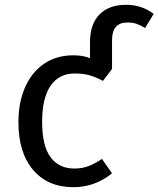

<svg xmlns="http://www.w3.org/2000/svg" viewBox="-20 -770 662 802"><path d="M622 -712 586 -653Q566 -665 550.5 -670.5Q535 -676 512 -676Q448 -676 448 -602V-482L410 -432Q383 -447 356 -455Q329 -463 291 -463Q227 -463 191.5 -412Q156 -361 156 -261Q156 -161 191 -113.5Q226 -66 291 -66Q322 -66 348 -75.5Q374 -85 406 -106L448 -46Q376 12 287 12Q180 12 118.5 -60Q57 -132 57 -259Q57 -343 85 -406Q113 -469 164.5 -504Q216 -539 287 -539Q326 -539 356 -527V-594Q356 -670 396 -710Q436 -750 507 -750Q572 -750 622 -712Z"/></svg>

Font: FiraGOUPP
Style: Medium
Weight: 400
Designer: bBox Type
Foundry: bBox Type GmbH
Version: Version 1.001